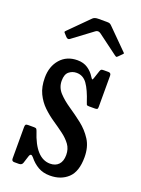

<svg xmlns="http://www.w3.org/2000/svg" viewBox="-144 -809 652 886"><g transform="rotate(20 182.0 -366.0)"><path d="M262 -364.5Q244 -420 224 -448Q204 -476 172 -476Q151 -476 135 -463Q119 -450 119 -418.5Q119 -385.5 141.2 -361.2Q163.5 -337 196.2 -315Q229 -293 261.8 -267.5Q294.5 -242 316.8 -207.2Q339 -172.5 339 -122Q339 -51.5 305 -19.8Q271 12 217 12Q183.5 12 158.8 -2.2Q134 -16.5 115 -40.5Q101 -57.5 94.5 -38L83 -2Q79 10 64.5 10H41.5Q29 10 29 -3.5V-157.5Q29 -166.5 31.8 -169.8Q34.5 -173 43 -173H73.5Q82 -173 84.8 -169.2Q87.5 -165.5 89.5 -159.5Q128 -40 199 -40Q225.5 -40 240.8 -56.2Q256 -72.5 256 -103Q256 -132.5 240.5 -153.8Q225 -175 200.5 -193.2Q176 -211.5 148.5 -230Q121 -248.5 96.5 -272Q72 -295.5 56.5 -327.8Q41 -360 41 -405Q41 -460.5 72.2 -496.2Q103.5 -532 156 -532Q186 -532 207 -517.8Q228 -503.5 240.5 -483Q246.5 -473.5 249.2 -472.2Q252 -471 256 -484.5L267.5 -519Q270 -526 273 -528Q276 -530 285.5 -530H308Q321 -530 321 -516V-362.5Q321 -354.5 318 -352.2Q315 -350 306.5 -350H278.5Q268 -350 266.2 -353.5Q264.5 -357 262 -364.5ZM70.5 -615 59.5 -627Q54 -632.5 54 -634.5Q54 -636.5 59.5 -642L153.5 -736Q162 -744.5 180 -744.5H222.5Q232.5 -744.5 236.8 -742.5Q241 -740.5 245.5 -736L341.5 -640Q345.5 -636.5 345.8 -635Q346 -633.5 342 -629.5L325.5 -613Q320 -607.5 318 -607.8Q316 -608 309.5 -612.5L212 -685Q199 -694.5 187 -685.5L88.5 -612Q80 -605.5 70.5 -615Z"/></g></svg>

Font: Besley* Condensed
Style: Regular
Weight: 400
Width: 3
Designer: Owen Earl
Foundry: indestructible type*
Version: Version 3.000; ttfautohint (v1.8.3)